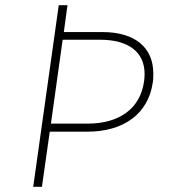

<svg xmlns="http://www.w3.org/2000/svg" viewBox="-20 -717 667 737"><path d="M107.5 0H141L171 -211.5H314.5C456.5 -211.5 549.5 -281.5 566.5 -400.5C568.5 -412 568.5 -423.5 568.5 -434.5C568.5 -536 497 -594 372 -594H225L239 -697H205.5ZM175.5 -242.5 220.5 -564.5H363.5C473.5 -564.5 535 -517.5 535 -433C535 -424 534.5 -414.5 533 -404.5C518.5 -300.5 438.5 -242.5 316.5 -242.5Z"/></svg>

Font: HK Grotesk ExtraLight
Style: Italic
Weight: 200
Italic angle: -16°
Designer: Alfredo Marco Pradil
Foundry: Hanken Design Co.
Version: Version 3.001;FEAKit 1.0